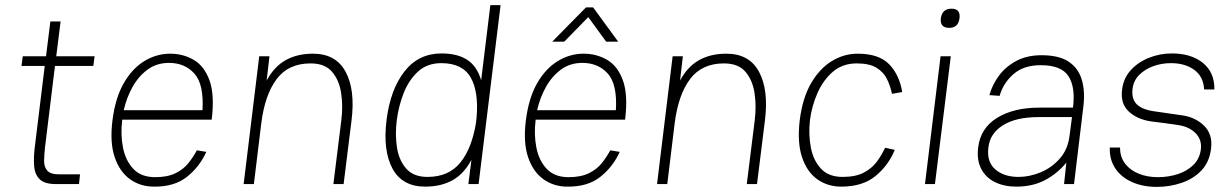

<svg xmlns="http://www.w3.org/2000/svg" viewBox="-20 -720 4810 751"><path d="M69 -500H160L177 -636H217L200 -500H350L345 -462H195L156 -143Q153 -116 152.5 -92Q152 -68 164.5 -53Q177 -38 212 -38H293L289 0H199Q154 0 135 -19Q116 -38 113.5 -70.5Q111 -103 116 -144L155 -462H64Z M750 -132 787 -126Q761 -68 711.5 -28.5Q662 11 582 10Q529 10 488.5 -19Q448 -48 428.5 -105.5Q409 -163 420 -250Q431 -337 464 -394.5Q497 -452 544.5 -481Q592 -510 646 -510Q696 -510 737.5 -486Q779 -462 799.5 -405.5Q820 -349 808 -252H458V-250Q451 -194 461 -143Q471 -92 501.5 -59.5Q532 -27 587 -27Q635 -27 666.5 -42.5Q698 -58 717 -82Q736 -106 750 -132ZM641 -474Q593 -474 557.5 -448Q522 -422 498.5 -380Q475 -338 464 -289H772Q778 -390 740.5 -432Q703 -474 641 -474Z M933 0 994 -500H1034L1023 -405Q1052 -459 1097 -484.5Q1142 -510 1204 -510Q1294 -510 1332 -439Q1370 -368 1355 -249L1324 0H1284L1315 -249Q1322 -304 1314.5 -355Q1307 -406 1279 -439Q1251 -472 1195 -472Q1108 -472 1062 -410.5Q1016 -349 1002 -238L973 0Z M1707 -511Q1769 -511 1807.5 -486Q1846 -461 1862 -406L1898 -700H1938L1852 0H1812L1824 -95Q1795 -40 1750 -15Q1705 10 1643 10Q1553 10 1515 -61Q1477 -132 1492 -250V-251Q1507 -370 1562 -440.5Q1617 -511 1707 -511ZM1706 -473Q1651 -473 1615 -440Q1579 -407 1559 -356Q1539 -305 1532 -250Q1525 -195 1532.5 -144.5Q1540 -94 1568.5 -61Q1597 -28 1652 -28Q1735 -28 1780.5 -84Q1826 -140 1842 -241L1844 -259Q1853 -361 1821 -417Q1789 -473 1706 -473Z M2272 -691H2300L2398 -557H2351L2281 -653L2187 -557H2140ZM2367 -132 2404 -126Q2378 -68 2328.5 -28.5Q2279 11 2199 10Q2146 10 2105.5 -19Q2065 -48 2045.5 -105.5Q2026 -163 2037 -250Q2048 -337 2081 -394.5Q2114 -452 2161.5 -481Q2209 -510 2263 -510Q2313 -510 2354.5 -486Q2396 -462 2416.5 -405.5Q2437 -349 2425 -252H2075V-250Q2068 -194 2078 -143Q2088 -92 2118.5 -59.5Q2149 -27 2204 -27Q2252 -27 2283.5 -42.5Q2315 -58 2334 -82Q2353 -106 2367 -132ZM2258 -474Q2210 -474 2174.5 -448Q2139 -422 2115.5 -380Q2092 -338 2081 -289H2389Q2395 -390 2357.5 -432Q2320 -474 2258 -474Z M2550 0 2611 -500H2651L2640 -405Q2669 -459 2714 -484.5Q2759 -510 2821 -510Q2911 -510 2949 -439Q2987 -368 2972 -249L2941 0H2901L2932 -249Q2939 -304 2931.5 -355Q2924 -406 2896 -439Q2868 -472 2812 -472Q2725 -472 2679 -410.5Q2633 -349 2619 -238L2590 0Z M3271 10Q3217 10 3176.5 -19Q3136 -48 3117 -105.5Q3098 -163 3108 -249Q3119 -337 3152.5 -394.5Q3186 -452 3233.5 -481Q3281 -510 3335 -510Q3418 -510 3458 -468.5Q3498 -427 3509 -360L3469 -353Q3462 -386 3448.5 -412.5Q3435 -439 3407.5 -455.5Q3380 -472 3331 -472Q3276 -472 3238 -439.5Q3200 -407 3177.5 -356Q3155 -305 3148 -249Q3142 -194 3151.5 -143.5Q3161 -93 3191 -60.5Q3221 -28 3276 -28Q3327 -28 3359 -45Q3391 -62 3410 -88Q3429 -114 3442 -142L3480 -134Q3455 -73 3404.5 -31.5Q3354 10 3271 10Z M3660 -648Q3665 -686 3702 -686Q3738 -686 3733 -648Q3728 -611 3693 -611Q3656 -611 3660 -648ZM3659 -500H3699L3637 0H3598Z M3955 10Q3908 10 3872 -7.5Q3836 -25 3818 -59.5Q3800 -94 3806 -143Q3815 -219 3880 -259Q3945 -299 4045 -299H4177Q4187 -380 4159 -422.5Q4131 -465 4051 -465Q3984 -465 3944 -430Q3904 -395 3890 -345L3850 -348Q3861 -388 3887 -423.5Q3913 -459 3955 -481.5Q3997 -504 4054 -504Q4124 -504 4162 -477.5Q4200 -451 4212.5 -404.5Q4225 -358 4217 -299L4181 0H4142L4151 -84Q4117 -42 4068.5 -16Q4020 10 3955 10ZM3964 -28Q4007 -28 4050.5 -46Q4094 -64 4126 -100.5Q4158 -137 4164 -193L4173 -262H4042Q3954 -262 3903 -230Q3852 -198 3846 -143Q3839 -87 3873 -57.5Q3907 -28 3964 -28Z M4505 11Q4450 11 4407.5 -8Q4365 -27 4342 -62Q4319 -97 4321 -143H4361Q4361 -105 4381.5 -79Q4402 -53 4435.5 -40Q4469 -27 4509 -27Q4549 -27 4585.5 -38.5Q4622 -50 4647 -74Q4672 -98 4677 -135Q4682 -173 4656.5 -199Q4631 -225 4587 -231Q4561 -235 4535 -238.5Q4509 -242 4483 -245Q4428 -253 4395 -284Q4362 -315 4369 -369Q4374 -413 4402 -444.5Q4430 -476 4473 -493.5Q4516 -511 4564 -511Q4639 -511 4685 -474Q4731 -437 4730 -370H4690Q4687 -421 4651 -447Q4615 -473 4560 -473Q4523 -473 4490.5 -461Q4458 -449 4436 -427Q4414 -405 4410 -373Q4405 -332 4427.5 -311Q4450 -290 4499 -284Q4517 -281 4547.5 -277Q4578 -273 4603 -269Q4655 -262 4689.5 -228.5Q4724 -195 4717 -139Q4711 -87 4680 -54Q4649 -21 4602.5 -5Q4556 11 4505 11Z"/></svg>

Font: Haskoy ExtraLight
Style: Italic
Weight: 200
Designer: Ertekin Erdin
Foundry: Ertekin Erdin
Version: Version 2.000; ttfautohint (v1.8.4.7-5d5b)